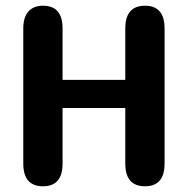

<svg xmlns="http://www.w3.org/2000/svg" viewBox="-20 -644 659 672"><path d="M418.5 -544.5Q418.5 -624 487.5 -624Q556 -624 556 -544.5V-71.5Q556 8 487.5 8Q418.5 8 418.5 -71.5V-266H199V-71.5Q199 8 130.5 8Q61.5 8 61.5 -71.5V-544.5Q61.5 -583 79.2 -603.5Q97 -624 130.5 -624Q199 -624 199 -544.5V-364.5H418.5Z"/></svg>

Font: Sono Monospace SemiBold
Style: Regular
Weight: 600
Designer: Tyler Finck
Foundry: Tyler Finck
Version: Version 2.112